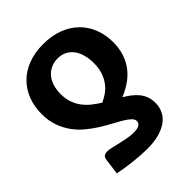

<svg xmlns="http://www.w3.org/2000/svg" viewBox="-210 -840 957 957"><g transform="rotate(-45 268.0 -361.5)"><path d="M80 -98Q82.5 -115 90.5 -120.8Q98.5 -126.5 115 -126.5Q124.5 -126.5 142.8 -122.2Q161 -118 183.2 -112.8Q205.5 -107.5 229 -103.2Q252.5 -99 273 -99Q300.5 -99 312.5 -107.2Q324.5 -115.5 324.5 -128.5Q324.5 -142 311 -154.5Q297.5 -167 275.8 -180Q254 -193 226 -207.8Q198 -222.5 168.8 -241Q139.5 -259.5 111.5 -282.8Q83.5 -306 61.8 -336Q40 -366 26.5 -404Q13 -442 13 -489.5Q13 -541.5 30 -585.8Q47 -630 79.2 -662.2Q111.5 -694.5 158.5 -712.5Q205.5 -730.5 265.5 -730.5Q324.5 -730.5 371.8 -712.5Q419 -694.5 451.5 -662.8Q484 -631 501.5 -586.8Q519 -542.5 519 -490Q519 -411.5 478.8 -354.2Q438.5 -297 357 -264Q377 -252 394.8 -238.5Q412.5 -225 425.8 -208.8Q439 -192.5 446.5 -172.5Q454 -152.5 454 -128Q454 -98.5 442.2 -73.8Q430.5 -49 406.5 -31.2Q382.5 -13.5 346.8 -3.5Q311 6.5 263 6.5Q243.5 6.5 218.5 4.8Q193.5 3 167.2 0.2Q141 -2.5 115.5 -6.5Q90 -10.5 69 -15ZM150.5 -492.5Q150.5 -458.5 160 -432Q169.5 -405.5 185.5 -384.5Q201.5 -363.5 222.5 -346.8Q243.5 -330 267 -315.5Q288.5 -325 308.2 -339Q328 -353 343.2 -373.5Q358.5 -394 367.8 -421.8Q377 -449.5 377 -485.5Q377 -515 370.2 -541Q363.5 -567 349.8 -586.5Q336 -606 315 -617.5Q294 -629 265.5 -629Q240 -629 218.8 -619.5Q197.5 -610 182.2 -592.5Q167 -575 158.8 -549.8Q150.5 -524.5 150.5 -492.5Z"/></g></svg>

Font: Lato Heavy
Style: Regular
Weight: 800
Designer: Lukasz Dziedzic
Foundry: tyPoland Lukasz Dziedzic
Version: Version 2.007; 2014-02-27